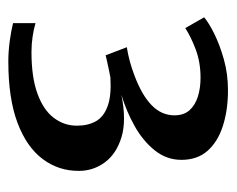

<svg xmlns="http://www.w3.org/2000/svg" viewBox="-70 -874 528 427"><g transform="rotate(90 193.5 -660.0)"><path d="M116 -415Q94.5 -415 70.5 -418.2Q46.5 -421.5 31 -425.5V-475.5Q44 -471.5 61 -469Q78 -466.5 95 -466.5Q151.5 -466.5 187.8 -479.8Q224 -493 241.5 -516Q259 -539 259 -567.5Q259 -592.5 249 -610Q239 -627.5 215.2 -636Q191.5 -644.5 151.5 -642Q146.5 -641 136.5 -639Q126.5 -637 116.8 -634.8Q107 -632.5 102.5 -631.5L84.5 -678.5Q100 -681 115.8 -685.2Q131.5 -689.5 146 -695Q190.5 -711.5 213.2 -733.5Q236 -755.5 236 -784.5Q236 -805 224.8 -817.8Q213.5 -830.5 194.5 -836.5Q175.5 -842.5 152.5 -842.5Q117.5 -842.5 88.8 -831.5Q60 -820.5 42 -808.5L18 -850.5Q31 -861.5 55.5 -873.5Q80 -885.5 112 -894.5Q144 -903.5 180.5 -903.5Q224.5 -903.5 259.5 -892.2Q294.5 -881 314.8 -858.2Q335 -835.5 335 -800Q335 -767 314 -740.8Q293 -714.5 260 -696Q227 -677.5 190.5 -666.5Q247 -678 284.2 -666.8Q321.5 -655.5 340.5 -629.8Q359.5 -604 359.5 -572.5Q360 -527.5 333.5 -491.8Q307 -456 252.8 -435.5Q198.5 -415 116 -415Z"/></g></svg>

Font: Merriweather 24pt
Style: Regular
Weight: 400
Designer: Eben Sorkin
Foundry: Eben Sorkin
Version: Version 2.100